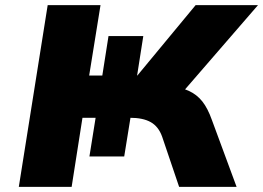

<svg xmlns="http://www.w3.org/2000/svg" viewBox="-20 -725 1021 745"><path d="M53 0 165 -705H370L326 -432H377L401 -585H536L512 -432H513L739 -705H981L678 -355L632 -393Q681 -387 712.5 -372.5Q744 -358 765 -331.5Q786 -305 802 -260L898 0H675L609 -195Q595 -234 565 -251Q535 -268 484 -268H453L489 -285L462 -118H327L351 -268H300L258 0Z"/></svg>

Font: Nunito Sans 7pt SemiExpanded Black
Style: Italic
Weight: 900
Width: 6
Italic angle: -9°
Designer: Vernon Adams
Foundry: Vernon Adams
Version: Version 3.101;gftools[0.9.27]